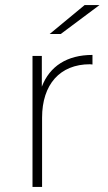

<svg xmlns="http://www.w3.org/2000/svg" viewBox="-20 -742 429 762"><path d="M147 -275C147 -407 218 -487 337 -487C340 -487 344 -486 347 -486V-524C246 -524 177 -479 146 -398V-520H109V0H147ZM221 -607 375 -722H316L177 -607Z"/></svg>

Font: Montserrat-Alt1 ExtLt
Style: Regular
Weight: 200
Designer: Differentunic
Foundry: Differentunic
Version: Version 7.222